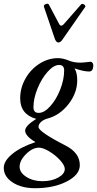

<svg xmlns="http://www.w3.org/2000/svg" viewBox="-80 -724 514 1017"><path d="M229 -499Q218.3 -499 210.9 -517.1L152.8 -688Q149.9 -697.3 162.4 -702.4Q174.8 -707.5 179.2 -699.2L230 -603Q237.3 -587.9 244.1 -587.9Q252 -587.9 263.2 -602.1L350.1 -701.2Q354 -704.6 359.9 -702.9Q365.7 -701.2 369.9 -696Q374 -690.9 371.1 -687L252 -516.1Q241.7 -499 229 -499ZM105 272.9Q33.7 272.9 -13.2 242.2Q-60.1 211.4 -60.1 165Q-60.1 128.4 -14.6 91.3Q30.8 54.2 107.9 28.8Q53.2 -3.9 53.2 -32.2Q53.2 -57.6 111.8 -94.2Q26.9 -118.2 26.9 -203.1Q26.9 -258.3 54.7 -307.6Q82.5 -356.9 128.9 -386.5Q175.3 -416 227.1 -416Q252.9 -416 283.2 -403.8Q310.1 -392.1 346.2 -392.1Q358.4 -392.1 399.9 -397Q405.3 -397 409.7 -391.6Q414.1 -386.2 414.1 -378.9Q414.1 -345.2 392.1 -345.2Q362.8 -345.2 314.9 -361.8Q329.1 -338.9 329.1 -298.8Q329.1 -231.9 283 -172.6Q236.8 -113.3 171.9 -96.2Q150.4 -90.3 137.2 -78.1Q124 -65.9 124 -51.8Q124 -26.4 267.1 46.9Q342.8 85.4 342.8 150.9Q342.8 201.7 273.7 237.3Q204.6 272.9 105 272.9ZM125 -126Q154.3 -126 186 -161.1Q217.8 -196.3 238.8 -249.3Q259.8 -302.2 259.8 -351.1Q259.8 -379.9 232.9 -379.9Q204.6 -379.9 172.6 -344.2Q140.6 -308.6 118.9 -255.6Q97.2 -202.6 97.2 -155.8Q97.2 -126 125 -126ZM145 235.8Q193.4 235.8 228.3 216.6Q263.2 197.3 263.2 170.9Q263.2 152.3 238.8 125.2Q214.4 98.1 181.2 78.1Q147.9 58.1 126 58.1Q92.3 58.1 58.1 92Q23.9 126 23.9 159.2Q23.9 190.4 59.8 213.1Q95.7 235.8 145 235.8Z"/></svg>

Font: Junicode SmCond Medium
Style: Italic
Weight: 500
Width: 4
Italic angle: -11°
Designer: Peter S. Baker
Version: Version 2.206